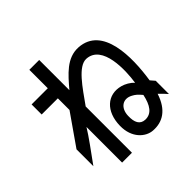

<svg xmlns="http://www.w3.org/2000/svg" viewBox="-201 -939 1200 1200"><g transform="rotate(-45 398.5 -339.0)"><path d="M307 71V-338C377 -436 451 -550 521 -546C654 -538 645 -321 630 -224C611 -246 580 -263 554 -270C454 -297 375 -227 373 -101C371 6 439 62 498 66C579 72 646 32 681 -76C701 -56 712 -46 730 -25V-142L705 -171C733 -353 735 -618 537 -631C437 -637 372 -558 307 -482V-749H220V-586H77V-497H220V-394L77 -189V-40C127 -109 190 -194 220 -244V71ZM453 -109C455 -178 505 -211 559 -181C578 -171 590 -161 613 -134C597 -58 567 -14 512 -16C468 -18 451 -52 453 -109Z"/></g></svg>

Font: コーポレート・ロゴ ver3 Medium
Style: Regular
Weight: 500
Designer: [KANA_main] LOGOTYPE.JP [Source Han Sans] Ryoko NISHIZUKA 西塚涼子 (kana, bopomofo & ideographs); Paul D. Hunt (Latin, Greek
Version: Version 12.001;FEAKit 1.0